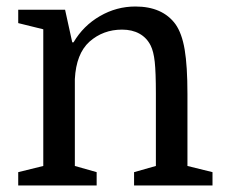

<svg xmlns="http://www.w3.org/2000/svg" viewBox="-20 -570 695 590"><path d="M113 -60V-480L36 -499V-540H180L202 -440H206Q236 -491 287 -520.5Q338 -550 396 -550Q479 -550 519 -496Q539 -468 547.5 -417.5Q556 -367 556 -281V-60L633 -41V0H392V-41L459 -60V-283Q459 -348 455.5 -380Q452 -412 443 -430Q431 -454 408.5 -466.5Q386 -479 355 -479Q297 -479 255 -442Q214 -405 210 -327V-60L277 -41V0H36V-41Z"/></svg>

Font: Domine
Style: Regular
Weight: 400
Designer: Pablo Impallari, Rodrigo Fuenzalida, Brenda Gallo
Foundry: Pablo Impallari, Rodrigo Fuenzalida, Brenda Gallo
Version: Version 2.000;September 19, 2022;FontCreator 14.0.0.2877 64-